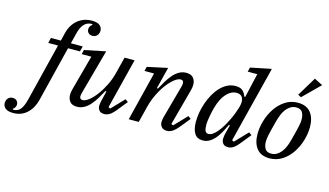

<svg xmlns="http://www.w3.org/2000/svg" viewBox="-284 -1133 2921 1703"><g transform="rotate(15 1176.5 -281.5)"><path d="M-83 212Q-134 212 -156 192.5Q-178 173 -178 145Q-178 119 -162 101Q-146 83 -120 83Q-96 83 -82.5 97Q-69 111 -69 131Q-69 142 -75 155Q-81 168 -96 177L-91 184Q-47 184 -23.5 153.5Q0 123 14 67L147 -469H57L69 -518H160L177 -588Q196 -668 250.5 -714Q305 -760 382 -760Q433 -760 455 -740.5Q477 -721 477 -693Q477 -667 461 -649Q445 -631 419 -631Q395 -631 381.5 -645Q368 -659 368 -679Q368 -691 374 -703.5Q380 -716 395 -725L390 -732Q345 -732 317.5 -702Q290 -672 276 -615L252 -518H361L348 -469H239L113 40Q93 119 42 165.5Q-9 212 -83 212Z M448 12Q404 12 383.5 -13Q363 -38 363 -76Q363 -99 372 -132L458 -450H370L379 -490L573 -530L459 -114Q457 -105 456 -98Q455 -91 455 -86Q455 -58 482 -58Q507 -58 540 -84Q573 -110 605 -153Q637 -196 665 -252.5Q693 -309 708 -371L745 -518H837L721 -57L739 -49L849 -164L875 -145L807 -61Q772 -17 748 -2.5Q724 12 700 12Q666 12 652 -6.5Q638 -25 638 -48Q638 -60 641 -75.5Q644 -91 646 -100L667 -186L658 -189Q637 -151 615.5 -115Q594 -79 569 -50.5Q544 -22 514 -5Q484 12 448 12Z M1275 12Q1241 12 1225 -7Q1209 -26 1209 -51Q1209 -62 1211 -74.5Q1213 -87 1216 -98L1300 -404Q1302 -413 1303 -420Q1304 -427 1304 -432Q1304 -460 1277 -460Q1251 -460 1218.5 -434Q1186 -408 1153.5 -365Q1121 -322 1093.5 -265Q1066 -208 1051 -147L1014 0H922L1034 -450H946L956 -490L1142 -530L1092 -332L1101 -329Q1122 -367 1143.5 -403Q1165 -439 1190 -467.5Q1215 -496 1244.5 -513Q1274 -530 1310 -530Q1355 -530 1375.5 -505Q1396 -480 1396 -442Q1396 -419 1387 -386L1298 -57L1316 -49L1426 -164L1452 -145L1384 -61Q1349 -18 1324 -3Q1299 12 1275 12Z M1604 12Q1551 12 1527 -26.5Q1503 -65 1503 -135Q1503 -176 1511 -221Q1519 -266 1534.5 -310Q1550 -354 1572.5 -394Q1595 -434 1623.5 -464Q1652 -494 1687 -512Q1722 -530 1762 -530Q1807 -530 1828.5 -510Q1850 -490 1860 -459H1869L1920 -681H1832L1842 -721L2033 -760L1856 -57L1874 -49L1984 -164L2010 -145L1942 -61Q1907 -17 1883.5 -2.5Q1860 12 1837 12Q1803 12 1789 -6.5Q1775 -25 1775 -48Q1775 -60 1777.5 -75.5Q1780 -91 1782 -100L1803 -179L1794 -182Q1774 -140 1754 -104Q1734 -68 1711 -42.5Q1688 -17 1661.5 -2.5Q1635 12 1604 12ZM1638 -57Q1658 -57 1679.5 -72.5Q1701 -88 1721 -113Q1741 -138 1760 -170Q1779 -202 1794.5 -234Q1810 -266 1821.5 -296Q1833 -326 1839 -347L1844 -364Q1857 -412 1843 -443Q1829 -474 1787 -474Q1737 -474 1694 -427.5Q1651 -381 1626 -290Q1621 -273 1616.5 -252Q1612 -231 1608 -209Q1604 -187 1601.5 -167Q1599 -147 1599 -133Q1599 -97 1607 -77Q1615 -57 1638 -57Z M2220 -32Q2248 -32 2270.5 -45Q2293 -58 2311 -80.5Q2329 -103 2341.5 -133Q2354 -163 2363 -198Q2376 -247 2384 -279.5Q2392 -312 2396.5 -333.5Q2401 -355 2402.5 -368.5Q2404 -382 2404 -393Q2404 -434 2388 -460Q2372 -486 2332 -486Q2304 -486 2281.5 -473Q2259 -460 2241 -437.5Q2223 -415 2210.5 -384.5Q2198 -354 2189 -320Q2176 -271 2168 -238.5Q2160 -206 2155.5 -184.5Q2151 -163 2149.5 -149.5Q2148 -136 2148 -125Q2148 -84 2164 -58Q2180 -32 2220 -32ZM2216 12Q2138 12 2098.5 -37Q2059 -86 2059 -171Q2059 -229 2077.5 -292Q2096 -355 2131 -408Q2166 -461 2218 -495.5Q2270 -530 2336 -530Q2414 -530 2453.5 -481Q2493 -432 2493 -347Q2493 -289 2474.5 -226Q2456 -163 2421 -110Q2386 -57 2334 -22.5Q2282 12 2216 12ZM2318 -599 2424 -775 2501 -736 2347 -584Z"/></g></svg>

Font: IBM Plex Serif Text
Style: Italic
Weight: 450
Italic angle: -14°
Designer: Mike Abbink, Paul van der Laan, Pieter van Rosmalen
Foundry: Bold Monday
Version: Version 3.001